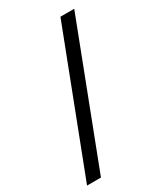

<svg xmlns="http://www.w3.org/2000/svg" viewBox="-193 -790 797 929"><g transform="rotate(-30 206.0 -325.0)"><path d="M86.4 61 382.8 -710.9H305.7L8.8 61Z"/></g></svg>

Font: Vazir
Style: Regular
Weight: 400
Designer: Saber Rastikerdar
Foundry: Saber Rastikerdar
Version: Version 27.002;January 24, 2021;FontCreator 13.0.0.2683 64-b